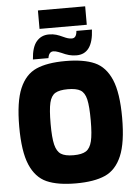

<svg xmlns="http://www.w3.org/2000/svg" viewBox="-67 -1125 843 1182"><g transform="rotate(-5 354.0 -534.5)"><path d="M36 -372Q36 -526 71 -608Q106 -690 173.5 -720Q241 -750 354 -750Q467 -750 534.5 -720Q602 -690 637 -608Q672 -526 672 -372Q672 -218 637 -136Q602 -54 534.5 -24Q467 6 354 6Q241 6 173.5 -24Q106 -54 71 -136Q36 -218 36 -372ZM478 -372Q478 -460 468 -502.5Q458 -545 432 -560.5Q406 -576 354 -576Q302 -576 276 -560.5Q250 -545 240 -502.5Q230 -460 230 -372Q230 -287 240.5 -244Q251 -201 276.5 -184.5Q302 -168 354 -168Q406 -168 431.5 -184.5Q457 -201 467.5 -244Q478 -287 478 -372ZM213 -1075H505V-961H213ZM267 -922Q293 -922 312.5 -916Q332 -910 353 -900Q370 -892 382 -888.5Q394 -885 407 -885Q435 -885 438 -929H534Q527 -779 426 -779Q401 -779 379.5 -785Q358 -791 335 -802Q332 -803 315.5 -809.5Q299 -816 285 -816Q258 -816 252 -777H156Q161 -853 190.5 -887.5Q220 -922 267 -922Z"/></g></svg>

Font: Exo Black
Style: Regular
Weight: 900
Designer: Natanael Gama
Foundry: Natanael Gama
Version: Version 1.500; ttfautohint (v1.6)